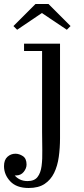

<svg xmlns="http://www.w3.org/2000/svg" viewBox="-79 -678 418 958"><path d="M130 -613 6.5 -529.5 -12 -548 98 -658H163L273 -548L254.5 -529.5ZM220.5 -460V11.5Q220.5 60.5 214.2 105.2Q208 150 191 184.8Q174 219.5 143.5 239.8Q113 260 64 260Q3.5 260 -27.8 226.8Q-59 193.5 -59 151Q-59 120 -42 104.5Q-25 89 -2 89Q17 89 35.2 101Q53.5 113 53.5 143Q53.5 162 39.2 179.8Q25 197.5 0 197.5Q-2.5 197.5 -5.5 197.5Q5 210 21.2 217.8Q37.5 225.5 58.5 225.5Q92.5 225.5 108.2 205.2Q124 185 128.5 150.2Q133 115.5 132 71.5Q131 27.5 131 -20V-423.5H41V-460Z"/></svg>

Font: Bodoni* 06pt
Style: Regular
Weight: 400
Version: Version 2.3